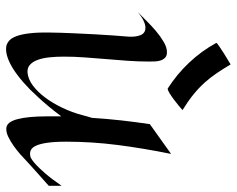

<svg xmlns="http://www.w3.org/2000/svg" viewBox="-92 -656 758 614"><g transform="rotate(90 287.0 -349.0)"><path d="M574.2 -126Q550.8 -105.5 535.6 -91.6Q520.5 -77.6 510.7 -69.3Q499.5 -59.6 493.2 -53.2Q485.8 -45.9 473.4 -34.9Q460.9 -23.9 446.5 -13.7Q432.1 -3.4 417.2 3.7Q402.3 10.7 390.1 9.8Q370.1 8.8 361.1 -25.6Q352.1 -60.1 352.1 -119.1V-166Q335 -143.1 319.6 -124.8Q304.2 -106.4 292.5 -93.8Q278.8 -78.6 267.1 -66.9Q242.7 -43 221.7 -27.1Q200.7 -11.2 183.1 -2.4Q165.5 6.3 151.9 9Q138.2 11.7 127.9 9.8Q118.2 7.8 109.9 0.5Q101.6 -6.8 95.7 -22.5Q89.8 -38.1 86.7 -63.2Q83.5 -88.4 84 -126Q84.5 -163.6 86.2 -200.9Q87.9 -238.3 89.6 -272Q91.3 -305.7 93.5 -333.7Q95.7 -361.8 97.2 -380.9Q98.6 -405.3 92 -420.2Q85.4 -435.1 68.8 -435.1Q59.1 -435.1 46.9 -429.4Q34.7 -423.8 19 -411.1Q30.8 -422.4 46.4 -438.2Q62 -454.1 79.3 -468.8Q96.7 -483.4 114.3 -493.7Q131.8 -503.9 147 -503.9Q158.7 -503.9 164.8 -497.8Q170.9 -491.7 173.6 -482.9Q176.3 -474.1 176.5 -464.1Q176.8 -454.1 176.8 -446.8Q176.8 -411.6 174.3 -377.2Q171.9 -342.8 168.9 -308.8Q166 -274.9 163.6 -241.2Q161.1 -207.5 161.1 -173.8Q161.1 -150.4 163.3 -128.7Q165.5 -106.9 171.4 -90.8Q177.2 -74.7 187.3 -65.7Q197.3 -56.6 212.9 -58.1Q233.4 -60.1 253.7 -75.2Q273.9 -90.3 292 -114.5Q310.1 -138.7 324.7 -169.4Q339.4 -200.2 348.1 -232.9Q349.1 -236.8 350.6 -242.2Q351.6 -246.6 353.3 -252Q355 -257.3 356.9 -264.2Q359.9 -311.5 365 -357.4Q370.1 -403.3 377 -449.2L472.2 -517.1Q454.1 -427.7 443.6 -345.7Q433.1 -263.7 433.1 -182.1Q433.1 -143.6 436.8 -119.6Q440.4 -95.7 447 -83Q453.6 -70.3 462.9 -67.4Q472.2 -64.5 482.9 -67.9Q492.7 -72.3 505.9 -84.5Q517.1 -94.7 534.2 -114.3Q551.3 -133.8 574.2 -167ZM19 -411.1 16.1 -409.2ZM332 -553.7Q327.1 -549.3 317.9 -541.5Q308.6 -533.7 298.1 -525.9Q287.6 -518.1 278.1 -512.2Q268.6 -506.3 263.2 -506.3Q217.3 -535.6 180.2 -575Q143.1 -614.3 117.2 -661.6Q117.2 -663.6 127.9 -670.9Q138.7 -678.2 151.4 -686.5Q166.5 -695.8 186 -707.5Q200.2 -683.6 213.9 -663.3Q227.5 -643.1 243.9 -624.8Q260.3 -606.4 281.5 -589.1Q302.7 -571.8 332 -553.7Z"/></g></svg>

Font: Quintessential
Style: Regular
Weight: 400
Designer: Astigmatic (AOETI)
Foundry: Astigmatic (AOETI)
Version: Version 1.000